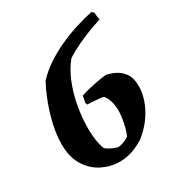

<svg xmlns="http://www.w3.org/2000/svg" viewBox="-154 -730 793 848"><g transform="rotate(-30 242.5 -306.0)"><path d="M213.7 12Q167.4 12 124.9 -9.2Q82.4 -30.4 55.3 -73.7Q28.1 -116.9 28.1 -182.5Q28.1 -227 39 -276.8Q50 -326.6 68.2 -375.3Q86.4 -424 107.9 -463Q137.9 -495 176.6 -520.7Q215.3 -546.5 258.7 -566.4Q302.1 -586.4 346.8 -600.6Q391.5 -614.8 433.9 -623.8L443.9 -614.9L448.3 -576.7Q416.6 -567.1 384.7 -554.8Q352.9 -542.5 321.1 -527.5Q289.4 -512.5 256.4 -492Q224.2 -452.8 203.9 -401.2Q183.7 -349.7 173.9 -293.7Q164.1 -237.7 164.1 -183.5Q164.1 -153.3 168.2 -125.7Q172.3 -98 181 -75.8Q189.2 -68.6 201.1 -62.2Q212.9 -55.7 224.7 -51.6Q236.5 -47.4 244 -47.4Q256.8 -50 270.5 -55.2Q284.3 -60.4 295 -68.1Q302.9 -84.1 308.4 -105.6Q313.9 -127.2 317.1 -149Q320.4 -170.7 320.4 -186.6Q320.4 -211.3 314.3 -233.5Q308.2 -255.7 295 -271.2Q287.4 -273.8 272.2 -275Q257.1 -276.3 241.1 -277.5Q225.2 -278.8 213.5 -279.2L210.2 -288.7L216.6 -322.8Q229.1 -327.3 246.5 -331.8Q263.9 -336.4 282.8 -340.4Q301.8 -344.5 319.9 -347.5Q338 -350.5 351.9 -351Q372.5 -347 395.8 -335.5Q419.1 -324.1 435.6 -300.6Q452 -277.2 452 -235.7Q452 -200.8 438.9 -163.9Q425.8 -127 401 -92.4Q376.1 -57.8 339.7 -29Q311.2 -10.1 279.3 1Q247.5 12 213.7 12Z"/></g></svg>

Font: Labrada
Style: Italic
Weight: 400
Italic angle: -7°
Designer: Mercedes Jáuregui
Foundry: Omnibus-Type Team
Version: Version 1.000